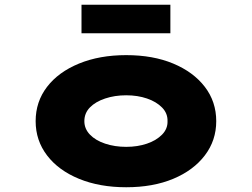

<svg xmlns="http://www.w3.org/2000/svg" viewBox="-20 -778 1060 808"><path d="M511 10Q399 10 312.5 -25.5Q226 -61 178 -124Q130 -187 130 -268Q130 -350 178 -412.5Q226 -475 312.5 -510.5Q399 -546 511 -546Q624 -546 709 -510.5Q794 -475 842 -412.5Q890 -350 890 -268Q890 -187 842 -124Q794 -61 709 -25.5Q624 10 511 10ZM511 -160Q559 -160 598.5 -173.5Q638 -187 662 -211.5Q686 -236 685 -268Q686 -301 662 -325.5Q638 -350 598.5 -363.5Q559 -377 511 -377Q463 -377 422.5 -363.5Q382 -350 358.5 -326Q335 -302 335 -268Q335 -236 358.5 -211.5Q382 -187 422.5 -173.5Q463 -160 511 -160ZM323 -638V-758H697V-638Z"/></svg>

Font: Lexend Zetta Black
Style: Regular
Weight: 900
Designer: Bonnie Shaver-Troup, Thomas Jockin
Foundry: Lexend
Version: Version 1.007